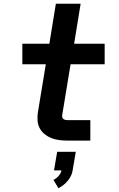

<svg xmlns="http://www.w3.org/2000/svg" viewBox="-20 -755 640 1031"><path d="M342 0Q319 0 296.5 -3Q274 -6 254.5 -14Q235 -22 218.5 -35.5Q202 -49 192.5 -68Q183 -87 181.5 -109.5Q180 -132 184 -155L226 -410H100V-520H245L280 -735H413L378 -520H542V-410H359L314 -137Q313 -131 314.5 -125.5Q316 -120 320 -116.5Q324 -113 330 -111.5Q336 -110 342 -110H465V0ZM294 256 267 211Q282 204 294.5 190Q307 176 310 160H270L287 60H387L370 160Q368 175 361 189Q354 203 344 215.5Q334 228 321 238Q308 248 294 256Z"/></svg>

Font: Iosevka SS04 XBd Ex
Style: Italic
Weight: 800
Width: 7
Italic angle: -9°
Monospace: yes
Designer: Belleve Invis
Foundry: Belleve Invis
Version: Version 19.0.0; ttfautohint (v1.8.4)